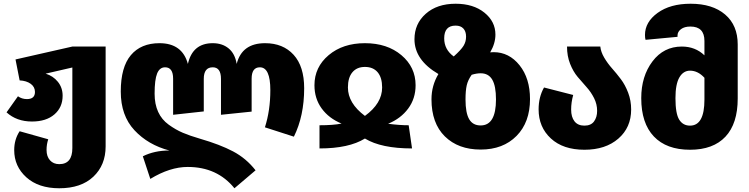

<svg xmlns="http://www.w3.org/2000/svg" viewBox="-20 -782 4006 1027"><path d="M367 -533H545V1Q545 101 479.5 163Q414 225 297 225Q186 225 121 166.5Q56 108 56 21Q56 -36 85 -80L238 -37Q229 -10 229 20Q229 55 247.5 75.5Q266 96 297 96Q367 96 367 10V-421L224 -388Q264 -376 289.5 -344.5Q315 -313 315 -270Q315 -208 271 -170Q227 -132 151 -132Q69 -132 15 -181L76 -267Q97 -252 124 -252Q167 -252 167 -290Q167 -317 144.5 -333.5Q122 -350 85 -352L63 -464Z M1398 -551Q1494 -551 1550.5 -489Q1607 -427 1607 -310Q1607 -162 1552 -51L1397 -101Q1426 -191 1426 -300Q1426 -422 1370 -422Q1326 -422 1326 -361V-185L1162 -168V-360Q1162 -422 1118 -422Q1070 -422 1070 -360V-186L906 -168V-361Q906 -422 863 -422Q834 -422 820.5 -389Q807 -356 807 -281Q807 -225 826 -183.5Q845 -142 882.5 -115Q920 -88 957.5 -72Q995 -56 1050 -40Q1157 -9 1227 28Q1297 65 1347 129L1234 225Q1142 111 984 111Q889 111 784 175L744 54Q806 23 886 23Q772 -7 699 -85.5Q626 -164 626 -292Q626 -423 680 -487Q734 -551 833 -551Q955 -551 985 -440Q1010 -551 1118 -551Q1169 -551 1203 -523Q1237 -495 1246 -440Q1274 -551 1398 -551Z M1662 -326Q1662 -423 1738 -487Q1814 -551 1932 -551Q2051 -551 2127 -487Q2203 -423 2203 -326Q2203 -255 2163.5 -201.5Q2124 -148 2056 -120Q2117 -112 2166 -112L2184 12Q2019 12 1932 -41Q1846 12 1689 12V-112Q1763 -112 1807 -121Q1739 -149 1700.5 -202Q1662 -255 1662 -326ZM1841 -314Q1841 -230 1932 -162Q2024 -229 2024 -314Q2024 -367 2000 -395.5Q1976 -424 1932 -424Q1889 -424 1865 -395.5Q1841 -367 1841 -314Z M2620 -503Q2703 -503 2759 -433Q2815 -363 2815 -252Q2815 -128 2743 -55Q2671 18 2551 18Q2431 18 2359.5 -52.5Q2288 -123 2288 -251Q2288 -324 2325 -386Q2197 -461 2197 -572Q2197 -655 2257.5 -708.5Q2318 -762 2417 -762Q2512 -762 2571 -714.5Q2630 -667 2630 -597Q2630 -550 2602 -502Q2608 -503 2620 -503ZM2407 -480Q2446 -515 2459.5 -537Q2473 -559 2473 -586Q2473 -614 2458.5 -629.5Q2444 -645 2417 -645Q2356 -645 2356 -577Q2356 -517 2407 -480ZM2551 -111Q2633 -111 2633 -250Q2633 -322 2613 -356Q2593 -390 2551 -390Q2529 -390 2503 -382Q2483 -354 2476.5 -325.5Q2470 -297 2470 -250Q2470 -178 2489.5 -144.5Q2509 -111 2551 -111Z M3191 -533Q3194 -504 3212 -473.5Q3230 -443 3254 -416Q3278 -389 3301 -358.5Q3324 -328 3340 -286Q3356 -244 3356 -196Q3356 -100 3287.5 -40.5Q3219 19 3106 19Q2992 19 2926.5 -41.5Q2861 -102 2861 -197Q2861 -263 2890 -314L3046 -274Q3035 -234 3035 -196Q3035 -156 3053 -133Q3071 -110 3106 -110Q3141 -110 3157.5 -132.5Q3174 -155 3174 -189Q3174 -225 3157.5 -257.5Q3141 -290 3117.5 -316Q3094 -342 3070 -370.5Q3046 -399 3029.5 -440.5Q3013 -482 3013 -533Z M3674 -762Q3791 -762 3858.5 -704.5Q3926 -647 3926 -544V-255Q3926 -121 3860.5 -51Q3795 19 3671 19Q3545 19 3477.5 -52Q3410 -123 3410 -257Q3410 -374 3470 -453.5Q3530 -533 3627 -533Q3699 -533 3748 -486V-563Q3748 -640 3673 -640Q3641 -640 3622.5 -626Q3604 -612 3604 -592V-585L3433 -569Q3430 -578 3430 -595Q3430 -664 3497.5 -713Q3565 -762 3674 -762ZM3671 -110Q3748 -110 3748 -249V-366Q3713 -404 3671 -404Q3635 -404 3614 -368Q3593 -332 3593 -257Q3593 -174 3613 -142Q3633 -110 3671 -110Z"/></svg>

Font: FiraGO ExtraBold
Style: Regular
Weight: 800
Designer: bBox Type
Foundry: bBox Type GmbH
Version: Version 1.001;PS 001.001;hotconv 1.0.88;makeotf.lib2.5.64775